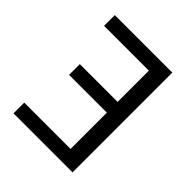

<svg xmlns="http://www.w3.org/2000/svg" viewBox="-183 -775 893 893"><g transform="rotate(45 263.5 -328.0)"><path d="M48.9 0V-70.7H353.7V-309.3H105.1V-380H353.7V-585.6H58.9V-656.3H437.2V0Z"/></g></svg>

Font: SourceSans3VF
Style: Regular
Weight: 200
Designer: Paul D. Hunt
Foundry: Adobe
Version: Version 3.052;hotconv 1.1.0;makeotfexe 2.6.0